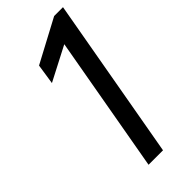

<svg xmlns="http://www.w3.org/2000/svg" viewBox="-217 -698 737 737"><g transform="rotate(-45 151.0 -330.0)"><path d="M185.5 0H107L205.5 -556L66.5 -484L79 -566.5L254.5 -660H302.5Z"/></g></svg>

Font: Lucymar Sans
Style: Italic
Weight: 400
Italic angle: -10°
Foundry: The League of Moveable Type (original font) / Main changes by Cristiano Sobral with portions from Mirco Monsees
Version: Version 2.00;August 30, 2020;FontCreator 13.0.0.2681 64-bit